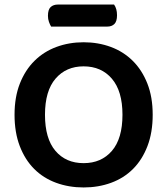

<svg xmlns="http://www.w3.org/2000/svg" viewBox="-20 -809 736 845"><path d="M652 -304Q652 -226 629 -166Q606 -106 565.5 -65.5Q525 -25 469 -4.5Q413 16 348 16Q283 16 227 -4.5Q171 -25 130.5 -65.5Q90 -106 67 -166Q44 -226 44 -304Q44 -382 67.5 -441.5Q91 -501 132 -541.5Q173 -582 228.5 -602.5Q284 -623 348 -623Q412 -623 467.5 -602.5Q523 -582 564 -541.5Q605 -501 628.5 -441.5Q652 -382 652 -304ZM519 -304Q519 -408 472.5 -462.5Q426 -517 348 -517Q271 -517 224.5 -463Q178 -409 178 -304Q178 -199 224 -145Q270 -91 348 -91Q426 -91 472.5 -145Q519 -199 519 -304ZM205 -692Q200 -700 195.5 -712.5Q191 -725 191 -739Q191 -767 203 -778Q215 -789 235 -789H482Q495 -771 495 -742Q495 -715 483.5 -703.5Q472 -692 452 -692Z"/></svg>

Font: Baloo 2 SemiBold
Style: Regular
Weight: 600
Designer: Sarang Kulkarni and Ek Type
Foundry: Ek Type
Version: Version 1.640;hotconv 1.0.111;makeotfexe 2.5.65597; ttfautoh